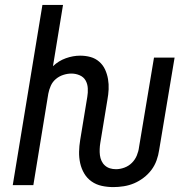

<svg xmlns="http://www.w3.org/2000/svg" viewBox="-20 -755 790 783"><path d="M442 8Q418 8 395 3Q372 -2 353.5 -15Q335 -28 323.5 -47.5Q312 -67 307 -89.5Q302 -112 302.5 -136Q303 -160 307 -184L336 -360Q339 -377 338 -395Q337 -413 329 -427Q321 -441 305 -448Q289 -455 271 -455Q255 -455 238 -449.5Q221 -444 207.5 -432.5Q194 -421 187 -405Q180 -389 177 -373L116 0H32L153 -735H237L196 -485Q219 -507 248.5 -517.5Q278 -528 307 -528Q329 -528 349 -522.5Q369 -517 384.5 -503.5Q400 -490 408.5 -471.5Q417 -453 420.5 -432.5Q424 -412 423 -390.5Q422 -369 418 -348L389 -172Q387 -160 386.5 -147Q386 -134 387.5 -122Q389 -110 394 -99Q399 -88 408 -80Q417 -72 428.5 -68.5Q440 -65 453 -65Q470 -65 487.5 -71.5Q505 -78 518 -91Q531 -104 538 -121Q545 -138 547 -155L608 -520H692L629 -143Q626 -122 618.5 -101Q611 -80 597.5 -62Q584 -44 565.5 -30Q547 -16 527 -7.5Q507 1 485 4.5Q463 8 442 8Z"/></svg>

Font: Iosevka Custom Oblique
Style: Regular
Weight: 400
Italic angle: -9°
Designer: Belleve Invis
Foundry: Belleve Invis
Version: Version 27.0.1